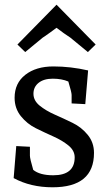

<svg xmlns="http://www.w3.org/2000/svg" viewBox="-20 -785 457 815"><path d="M203 10Q110 10 38 -29L49 -165L107 -162V-124Q107 -112 121 -64Q149 -41 206 -41Q297 -41 297 -117Q297 -146 270.5 -167.5Q244 -189 207 -205.5Q170 -222 132.5 -240.5Q95 -259 68.5 -292Q42 -325 42 -370Q42 -432 87.5 -467.5Q133 -503 206.5 -503Q280 -503 354 -486L342 -343L284 -346V-382Q284 -393 270 -439Q242 -451 204 -451Q166 -451 144 -433.5Q122 -416 122 -387Q122 -358 148.5 -336.5Q175 -315 212.5 -298.5Q250 -282 288 -263.5Q326 -245 352.5 -212.5Q379 -180 379 -136Q379 10 203 10ZM220 -765 386 -596 353 -564 279 -625Q251 -643 220 -667Q209 -659 195.5 -649Q182 -639 173 -633L161 -625L87 -564L54 -596Z"/></svg>

Font: Andada
Style: Regular
Weight: 400
Designer: Carolina Giovagnoli
Foundry: Carolina Giovagnoli
Version: Version 1.002